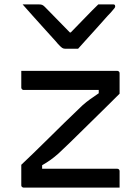

<svg xmlns="http://www.w3.org/2000/svg" viewBox="-20 -855 640 875"><path d="M336 -633Q321 -633 306 -633Q291 -633 276 -633Q269 -633 263 -637Q257 -641 244 -655Q237 -664 218 -684.5Q199 -705 175 -732Q151 -759 126.5 -786Q102 -813 83 -835Q101 -835 118.5 -835Q136 -835 155 -835Q166 -835 171.5 -833Q177 -831 184 -824Q197 -811 232 -775Q267 -739 319 -686L274 -707H326L281 -685Q333 -738 367 -773.5Q401 -809 428 -835H494Q499 -835 501 -834Q503 -833 504 -831Q505 -829 505 -826Q505 -822 501.5 -817.5Q498 -813 485 -798Q472 -785 452 -762Q432 -739 409 -714Q386 -689 366.5 -667Q347 -645 336 -633ZM77 -532H514Q518 -532 520 -530.5Q522 -529 523.5 -527Q525 -525 525 -521V-428Q492 -395 461.5 -365Q431 -335 402.5 -307Q374 -279 348 -253.5Q322 -228 296.5 -203Q271 -178 246 -155Q228 -139 210.5 -126.5Q193 -114 172 -102V-86Q200 -86 228 -86Q256 -86 284 -86H514Q519 -86 522 -83Q525 -80 525 -75Q525 -57 525 -38Q525 -19 525 0H89Q85 0 82.5 -1.5Q80 -3 78.5 -5Q77 -7 77 -11V-104Q134 -158 182 -205.5Q230 -253 273 -295Q316 -337 356 -375Q374 -391 391 -403Q408 -415 430 -430V-445Q401 -445 372 -445Q343 -445 314 -445H88Q85 -445 82.5 -446.5Q80 -448 78.5 -450.5Q77 -453 77 -456Q77 -475 77 -494Q77 -513 77 -532Z"/></svg>

Font: Rec Mono Linear
Style: Regular
Weight: 400
Monospace: yes
Version: Version 1.085; ttfautohint (v1.8.4.7-5d5b)